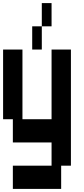

<svg xmlns="http://www.w3.org/2000/svg" viewBox="-20 -1050 540 1240"><path d="M313 -880H250V-1030H313ZM250 -730H188V-880H250ZM438 -730V20H375V170H63V20H313V-130H63V-280H0V-730H125V-280H313V-730Z"/></svg>

Font: 2P VHS
Style: Regular
Weight: 400
Designer: CodeMan38
Foundry: CodeMan38
Version: Version 3.000